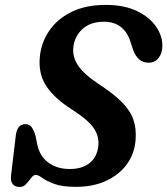

<svg xmlns="http://www.w3.org/2000/svg" viewBox="-20 -732 666 764"><path d="M282.5 11.5Q226.5 11.5 195.2 -0.5Q164 -12.5 148 -24.2Q132 -36 122 -36Q113 -36 104 -24Q95 -12 84.2 0Q73.5 12 58.5 12Q40.5 12 30.8 0.8Q21 -10.5 24 -35L42.5 -189.5Q47.5 -238 80.5 -238Q96.5 -238 105.2 -226.8Q114 -215.5 121.5 -191L127.5 -160.5Q136.5 -112.5 171 -86Q205.5 -59.5 258 -59.5Q306.5 -59.5 336 -82.8Q365.5 -106 371 -148.5Q376 -188.5 353 -222Q330 -255.5 266.5 -296Q196.5 -340.5 164.2 -389.5Q132 -438.5 138.5 -505.5Q143.5 -561 174.8 -608Q206 -655 263 -683.8Q320 -712.5 401.5 -712.5Q474 -712.5 524.5 -688.2Q575 -664 601 -626.2Q627 -588.5 626 -547Q625.5 -520.5 611.2 -501.5Q597 -482.5 570.5 -482.5Q528.5 -482.5 509.5 -534L500 -563Q488.5 -602.5 461.8 -624Q435 -645.5 394.5 -645.5Q340.5 -645.5 309 -617.2Q277.5 -589 272 -546.5Q267 -506.5 290.8 -471.2Q314.5 -436 375 -396Q434 -357.5 466.8 -323.8Q499.5 -290 511.2 -254.5Q523 -219 519.5 -175Q515.5 -121 485.2 -79Q455 -37 403 -12.8Q351 11.5 282.5 11.5Z"/></svg>

Font: Fraunces 72pt S100 SemiBold
Style: Italic
Weight: 600
Italic angle: -16°
Version: Version 1.000; ttfautohint (v1.8.3)